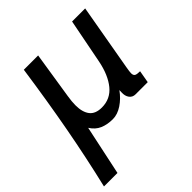

<svg xmlns="http://www.w3.org/2000/svg" viewBox="-201 -637 996 996"><g transform="rotate(-45 297.0 -139.0)"><path d="M128.5 -500H233.5L193 -241Q187.5 -207 187.5 -180Q187.5 -130 208.5 -102.5Q229.5 -75 276.5 -75Q339.5 -75 378.8 -123.2Q418 -171.5 434.5 -254L482.5 -500H578.5L514 -133Q509 -104.5 509 -94Q509 -78.5 517.5 -73.2Q526 -68 549.5 -68L537.5 0H448.5Q426.5 0 414.5 -16.5Q402.5 -33 404 -59L404.5 -75Q378.5 -38.5 343.5 -15.2Q308.5 8 274 8Q234 8 203 -5.2Q172 -18.5 151.5 -51L93.5 222H-5.5Q34.5 53.5 67 -121.8Q99.5 -297 128.5 -500Z"/></g></svg>

Font: JuliaMono
Style: Bold Italic
Weight: 700
Italic angle: -9°
Monospace: yes
Designer: cormullion
Foundry: corm
Version: Version 0.057; ttfautohint (v1.8.4)